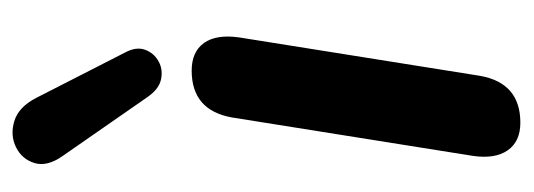

<svg xmlns="http://www.w3.org/2000/svg" viewBox="-282 -530 820 295"><g transform="rotate(-90 127.5 -382.0)"><path d="M87 8Q58 8 44.5 -11.5Q31 -31 36 -65L95 -435Q106 -497 167 -497Q196 -497 209.5 -478Q223 -459 218 -424L159 -54Q148 8 87 8ZM127 -564 36 -695Q19 -719 25 -738.5Q31 -758 49.5 -767Q68 -776 89.5 -769.5Q111 -763 125 -736L195 -599Q204 -582 199 -568.5Q194 -555 181.5 -548Q169 -541 154 -544Q139 -547 127 -564Z"/></g></svg>

Font: Nunito
Style: Bold Italic
Weight: 700
Italic angle: -9°
Designer: Vernon Adams
Foundry: Vernon Adams
Version: Version 3.601; ttfautohint (v1.8.2.53-6de2)